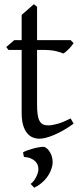

<svg xmlns="http://www.w3.org/2000/svg" viewBox="-20 -645 384 913"><path d="M330.1 -57.1Q306.2 -39.6 282.7 -26.1Q259.3 -12.7 238 -3.7Q216.8 5.4 198.7 10Q180.7 14.6 168 14.6Q150.9 14.6 135.5 8.3Q120.1 2 108.4 -12.5Q96.7 -26.9 89.8 -50.3Q83 -73.7 83 -107.9V-407.7H20L9.8 -421.4L47.9 -454.1H83V-574.2L141.1 -625L156.2 -612.8V-454.1H315.9L330.1 -439.9Q325.7 -433.1 319.1 -425.3Q312.5 -417.5 305.7 -410.6Q298.8 -403.8 292.2 -398.2Q285.6 -392.6 280.8 -390.6Q269 -396.5 245.1 -402.1Q221.2 -407.7 181.6 -407.7H156.2V-149.9Q156.2 -120.6 158.9 -101.1Q161.6 -81.5 168 -70.1Q174.3 -58.6 184.3 -53.7Q194.3 -48.8 209 -48.8Q226.1 -48.8 252 -55.7Q277.8 -62.5 315.9 -82ZM229 140.6Q226.6 154.3 220 169.4Q213.4 184.6 202.9 198.7Q192.4 212.9 177.2 225.6Q162.1 238.3 142.6 247.6L125.5 229.5Q131.8 225.6 138.4 217.5Q145 209.5 150.1 200Q155.3 190.4 158.7 180.4Q162.1 170.4 162.6 162.1Q163.1 151.4 159.7 141.1Q156.2 130.9 147.9 122.3Q139.6 113.8 126.2 108.2Q112.8 102.5 93.8 101.1L89.4 80.1Q93.8 76.2 107.4 71Q121.1 65.9 137.2 61.5Q153.3 57.1 168.5 54.7Q183.6 52.2 191.4 53.7Q203.6 59.6 211.9 70.3Q220.2 81.1 224.6 93.3Q229 105.5 230 117.9Q231 130.4 229 140.6Z"/></svg>

Font: Noto Serif Devanagari
Style: Regular
Weight: 400
Designer: Monotype Design Team
Foundry: Monotype Imaging Inc.
Version: Version 1.01